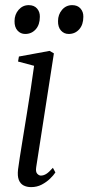

<svg xmlns="http://www.w3.org/2000/svg" viewBox="-20 -736 353 766"><path d="M104 10.5Q87 10.5 74 3.8Q61 -3 55 -18.5Q49 -34 52 -60Q53.5 -73.5 58.8 -107Q64 -140.5 71.5 -186.2Q79 -232 87.2 -283Q95.5 -334 103 -383.5Q110.5 -433 116 -473.5L52 -490.5L55.5 -510.5L178 -533L195 -523L124.5 -69.5Q121.5 -50.5 128.5 -43Q135.5 -35.5 143 -35.5Q153.5 -35.5 164 -41.8Q174.5 -48 191 -66.5L201 -48Q193.5 -36.5 179.5 -23Q165.5 -9.5 146.5 0.5Q127.5 10.5 104 10.5ZM80.5 -600.5Q62 -600.5 49.8 -614.2Q37.5 -628 38 -652Q38 -678 54.2 -696.8Q70.5 -715.5 94.5 -715.5Q116 -715.5 127.8 -702Q139.5 -688.5 139 -669Q139 -637.5 122.5 -619Q106 -600.5 80.5 -600.5ZM254 -600.5Q235.5 -600.5 223.2 -614.2Q211 -628 211.5 -652Q211.5 -678 227.5 -696.8Q243.5 -715.5 268 -715.5Q289.5 -715.5 301.2 -702Q313 -688.5 312.5 -669Q312.5 -637.5 296 -619Q279.5 -600.5 254 -600.5Z"/></svg>

Font: Merriweather 96pt Light
Style: Italic
Weight: 300
Italic angle: -7.8°
Version: Version 2.101